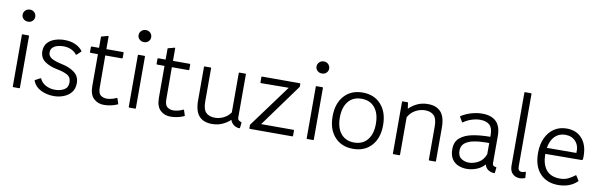

<svg xmlns="http://www.w3.org/2000/svg" viewBox="-49 -1256 5147 1647"><g transform="rotate(10 2525.0 -432.5)"><path d="M146 -85Q146 -80 141 -80H89Q84 -80 84 -85V-535Q84 -540 89 -540H141Q146 -540 146 -535ZM116 -655Q92 -655 76 -670Q60 -685 60 -706Q60 -729 76 -744.5Q92 -760 116 -760Q139 -760 154.5 -744.5Q170 -729 170 -706Q170 -685 154.5 -670Q139 -655 116 -655Z M576 -449Q571 -446 568 -449Q555 -469 524.5 -484.5Q494 -500 453 -500Q426 -500 401 -493Q376 -486 360 -470Q344 -454 344 -428Q344 -397 372 -379Q400 -361 470 -346Q536 -332 578 -299Q620 -266 620 -208Q620 -159 594.5 -127.5Q569 -96 528.5 -80.5Q488 -65 444 -65Q382 -65 331 -90Q280 -115 260 -165Q258 -170 263 -173L304 -195Q306 -196 309 -196Q312 -196 313 -192Q329 -157 365.5 -138.5Q402 -120 443 -120Q490 -120 523.5 -139.5Q557 -159 557 -202Q557 -249 523 -267.5Q489 -286 435 -296Q366 -309 323.5 -340Q281 -371 281 -428Q281 -473 306 -501Q331 -529 370.5 -542Q410 -555 452 -555Q507 -555 546.5 -537Q586 -519 610 -489Q613 -485 609 -480Z M755 -208V-485H691Q685 -485 685 -491V-534Q685 -540 691 -540H755V-634Q755 -638 758 -639L814 -654Q819 -655 819 -649V-540H964Q970 -540 970 -534V-491Q970 -485 964 -485H819L820 -206Q820 -155 842.5 -138.5Q865 -122 896 -122Q913 -122 937.5 -128Q962 -134 978 -143Q984 -146 986 -140L1000 -97Q1002 -92 997 -90Q969 -77 937.5 -71Q906 -65 881 -65Q827 -65 791 -99Q755 -133 755 -208Z M1156 -85Q1156 -80 1151 -80H1099Q1094 -80 1094 -85V-535Q1094 -540 1099 -540H1151Q1156 -540 1156 -535ZM1126 -655Q1102 -655 1086 -670Q1070 -685 1070 -706Q1070 -729 1086 -744.5Q1102 -760 1126 -760Q1149 -760 1164.5 -744.5Q1180 -729 1180 -706Q1180 -685 1164.5 -670Q1149 -655 1126 -655Z M1335 -208V-485H1271Q1265 -485 1265 -491V-534Q1265 -540 1271 -540H1335V-634Q1335 -638 1338 -639L1394 -654Q1399 -655 1399 -649V-540H1544Q1550 -540 1550 -534V-491Q1550 -485 1544 -485H1399L1400 -206Q1400 -155 1422.5 -138.5Q1445 -122 1476 -122Q1493 -122 1517.5 -128Q1542 -134 1558 -143Q1564 -146 1566 -140L1580 -97Q1582 -92 1577 -90Q1549 -77 1517.5 -71Q1486 -65 1461 -65Q1407 -65 1371 -99Q1335 -133 1335 -208Z M2065 -74Q2065 -70 2060 -70Q2034 -70 2012 -85.5Q1990 -101 1980 -129Q1951 -101 1911 -83Q1871 -65 1821 -65Q1747 -65 1708.5 -108Q1670 -151 1670 -244V-535Q1670 -540 1675 -540H1727Q1732 -540 1732 -535V-246Q1732 -176 1759.5 -149Q1787 -122 1837 -122Q1875 -122 1911.5 -139.5Q1948 -157 1973 -192V-535Q1973 -540 1978 -540H2030Q2035 -540 2035 -535V-159Q2035 -142 2044 -135.5Q2053 -129 2066 -124Q2070 -123 2070 -118Z M2151 -80Q2145 -80 2145 -86V-115L2417 -485L2176 -483Q2170 -483 2170 -489V-534Q2170 -540 2176 -540H2503Q2509 -540 2509 -534V-510L2238 -137H2519Q2525 -137 2525 -131V-86Q2525 -80 2519 -80Z M2706 -85Q2706 -80 2701 -80H2649Q2644 -80 2644 -85V-535Q2644 -540 2649 -540H2701Q2706 -540 2706 -535ZM2676 -655Q2652 -655 2636 -670Q2620 -685 2620 -706Q2620 -729 2636 -744.5Q2652 -760 2676 -760Q2699 -760 2714.5 -744.5Q2730 -729 2730 -706Q2730 -685 2714.5 -670Q2699 -655 2676 -655Z M3050 -65Q2949 -65 2889.5 -131Q2830 -197 2830 -309Q2830 -422 2889.5 -488.5Q2949 -555 3050 -555Q3151 -555 3210.5 -488.5Q3270 -422 3270 -309Q3270 -197 3210.5 -131Q3151 -65 3050 -65ZM3050 -120Q3124 -120 3165.5 -170.5Q3207 -221 3207 -310Q3207 -400 3165.5 -450.5Q3124 -501 3050 -501Q2976 -501 2934.5 -450.5Q2893 -400 2893 -310Q2893 -221 2934.5 -170.5Q2976 -120 3050 -120Z M3457 -85Q3457 -80 3452 -80H3400Q3395 -80 3395 -85V-535Q3395 -540 3400 -540H3442Q3447 -540 3447 -535L3454 -485Q3483 -515 3524.5 -535Q3566 -555 3619 -555Q3693 -555 3731.5 -512Q3770 -469 3770 -376V-85Q3770 -80 3765 -80H3713Q3708 -80 3708 -85V-374Q3708 -444 3680.5 -471Q3653 -498 3603 -498Q3561 -498 3521 -476.5Q3481 -455 3457 -412Z M3908 -494Q3906 -499 3910 -502Q3952 -528 3999 -541.5Q4046 -555 4090 -555Q4255 -555 4255 -390V-154Q4255 -137 4264 -130.5Q4273 -124 4286 -124Q4290 -124 4290 -118L4285 -74Q4285 -70 4280 -70Q4252 -70 4228 -85Q4204 -100 4196 -131Q4168 -98 4125.5 -81.5Q4083 -65 4039 -65Q4002 -65 3967.5 -79Q3933 -93 3911.5 -125Q3890 -157 3890 -211Q3890 -274 3930 -309Q3970 -344 4039 -357.5Q4108 -371 4193 -371V-388Q4193 -449 4164.5 -474.5Q4136 -500 4083 -500Q4049 -500 4010.5 -488Q3972 -476 3940 -453Q3935 -448 3932 -454ZM4193 -220V-316Q4188 -317 4182.5 -317Q4177 -317 4171 -317Q4110 -317 4060.5 -307.5Q4011 -298 3982 -274.5Q3953 -251 3953 -209Q3953 -161 3982.5 -141Q4012 -121 4049 -121Q4092 -121 4133.5 -145Q4175 -169 4193 -220Z M4541 -128Q4546 -130 4546 -124L4550 -79Q4550 -75 4545 -73Q4521 -65 4502 -65Q4465 -65 4440 -89Q4415 -113 4415 -159V-795Q4415 -800 4420 -800H4472Q4477 -800 4477 -795V-162Q4477 -121 4512 -121Q4518 -121 4525.5 -123Q4533 -125 4541 -128Z M4683 -308Q4683 -223 4719.5 -174.5Q4756 -126 4831 -122Q4881 -120 4915 -137.5Q4949 -155 4971 -173Q4975 -176 4978 -172L5003 -132Q5005 -129 5002 -126Q4967 -93 4923.5 -78.5Q4880 -64 4831 -65Q4734 -67 4677 -129.5Q4620 -192 4620 -307Q4620 -381 4646 -437Q4672 -493 4718.5 -524Q4765 -555 4828 -555Q4912 -555 4961 -499.5Q5010 -444 5010 -348Q5010 -343 5010 -337.5Q5010 -332 5009 -321Q5007 -311 4999 -311L4683 -309Q4683 -309 4683 -308ZM4687 -362 4944 -363Q4949 -425 4915.5 -462.5Q4882 -500 4825 -500Q4770 -500 4734 -464Q4698 -428 4687 -362Z"/></g></svg>

Font: Gowun Dodum
Style: Regular
Weight: 400
Designer: Yanghee Ryu
Foundry: Yanghee Ryu
Version: Version 2.000